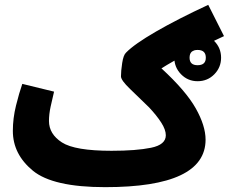

<svg xmlns="http://www.w3.org/2000/svg" viewBox="-20 -751 944 792"><path d="M828 -175Q828 -232 787.5 -304Q747 -376 646 -469Q690 -497 752.5 -529Q815 -561 904 -602L839 -731Q712 -672 623 -620.5Q534 -569 500 -534Q489 -524 484 -491Q479 -458 479 -436Q479 -420 516.5 -384Q554 -348 595 -308Q626 -275 645 -245.5Q664 -216 664 -193Q664 -154 603 -141.5Q542 -129 440 -129L414 21Q828 21 828 -175ZM414 21 460 -11 440 -129Q289 -129 235.5 -163.5Q182 -198 182 -252Q182 -280 189 -312Q196 -344 203 -373L72 -405Q59 -368 46 -315.5Q33 -263 33 -211Q33 -115 115.5 -47Q198 21 414 21ZM795 -416Q836 -416 864 -444.5Q892 -473 892 -513Q892 -553 864 -581.5Q836 -610 795 -610Q755 -610 727 -581.5Q699 -553 699 -513Q699 -473 727 -444.5Q755 -416 795 -416ZM795 -482Q762 -482 762 -513Q762 -545 795 -545Q829 -545 829 -513Q829 -482 795 -482Z"/></svg>

Font: Noto Sans Arabic SemiCondensed Extra
Style: Regular
Weight: 800
Width: 4
Designer: Nadine Chahine - Monotype Design Team
Foundry: Monotype Imaging Inc.
Version: Version 1.902